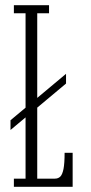

<svg xmlns="http://www.w3.org/2000/svg" viewBox="-20 -720 350 740"><path d="M20.5 -219V-256.5L234.5 -435.5V-398ZM33.5 0V-31.5H78.5V-669H33.5V-700H169V-669H123.5V-31.5H191.5Q204.5 -31.5 212.5 -39.5Q220.5 -47.5 224.8 -69Q229 -90.5 229 -131H260V0Z"/></svg>

Font: Imbue Thin 10pt ExtraLight
Style: Regular
Weight: 250
Version: Version 1.102